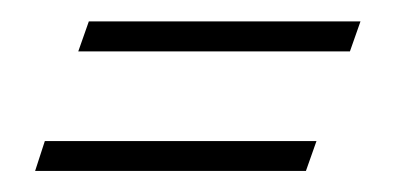

<svg xmlns="http://www.w3.org/2000/svg" viewBox="-20 -272 374 182"><path d="M311.7 -223.3H54.2L64.2 -251.7H321.7ZM270 -110H13.3L22.5 -138.3H280Z"/></svg>

Font: Sirivennela
Style: Regular
Weight: 400
Designer: Appaji Ambarisha Darbha
Foundry: Appaji Ambarisha Darbha
Version: Version 1.00; ttfautohint (v1.8.4.7-5d5b)